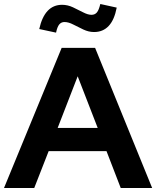

<svg xmlns="http://www.w3.org/2000/svg" viewBox="-24 -939 780 959"><path d="M-4 0 284 -700H451L736 0H579L508 -184H219L147 0ZM264 -300H464L364 -558ZM256 -776 172 -794Q199 -915 286 -915Q314 -915 340.5 -902.5Q367 -890 391 -877.5Q415 -865 433 -865Q450 -865 460 -877Q470 -889 477 -919L559 -901Q547 -839 518.5 -809Q490 -779 446 -779Q419 -779 392.5 -791.5Q366 -804 342 -816.5Q318 -829 298 -829Q282 -829 272 -817Q262 -805 256 -776Z"/></svg>

Font: Red Hat Display ExtraBold
Style: Regular
Weight: 800
Designer: Pentagram, MCKL
Foundry: Pentagram, MCKL
Version: Version 1.023